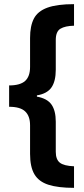

<svg xmlns="http://www.w3.org/2000/svg" viewBox="-20 -741 405 926"><path d="M337 165Q260 165 213.5 150Q167 135 146 99.5Q125 64 125 1V-137Q125 -181 101.5 -203.5Q78 -226 24 -226V-329Q77 -329 101 -350.5Q125 -372 125 -418V-558Q125 -616 143.5 -651.5Q162 -687 208.5 -704Q255 -721 337 -721V-617Q294 -616 271.5 -602.5Q249 -589 249 -548V-405Q249 -349 228 -319Q207 -289 158 -281V-275Q208 -266 228.5 -236.5Q249 -207 249 -154V-9Q249 28 268.5 43.5Q288 59 337 61Z"/></svg>

Font: Noto Sans Armenian ExtraCondensed
Style: Bold
Weight: 700
Width: 2
Designer: Monotype Design Team
Foundry: Monotype Imaging Inc.
Version: Version 2.008; ttfautohint (v1.8.4.7-5d5b)